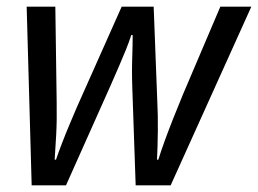

<svg xmlns="http://www.w3.org/2000/svg" viewBox="-20 -556 774 576"><path d="M75 0 60 -536H146L150 -250Q151 -195 148.5 -150.5Q146 -106 144 -77H148Q155 -98 166 -126.5Q177 -155 189 -183.5Q201 -212 210 -233L345 -536H441L452 -249Q454 -212 453.5 -163.5Q453 -115 451 -77H455Q463 -103 474.5 -134.5Q486 -166 500 -201.5Q514 -237 529 -273L641 -536H734L492 0H387L377 -290Q376 -317 376 -341.5Q376 -366 377 -393Q378 -420 378 -451H374Q366 -427 357 -405Q348 -383 337.5 -358.5Q327 -334 312 -300L178 0Z"/></svg>

Font: Noto Sans Display
Style: Italic
Weight: 400
Italic angle: -12°
Designer: Monotype Design Team
Foundry: Monotype Imaging Inc.
Version: Version 2.003